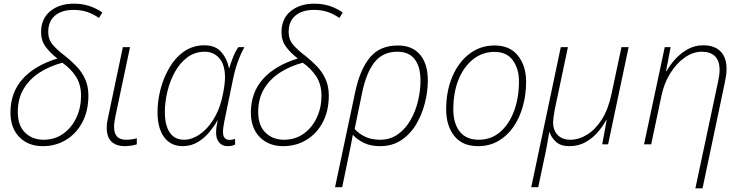

<svg xmlns="http://www.w3.org/2000/svg" viewBox="-20 -787 4034 1047"><path d="M213 10Q134 10 85.5 -39.5Q37 -89 37 -173Q37 -282 103 -356Q169 -430 293 -468Q252 -500 228 -533Q204 -566 204 -611Q204 -685 254 -726Q304 -767 383 -767Q426 -767 463.5 -755.5Q501 -744 538 -719L520 -689Q488 -711 455 -722Q422 -733 381 -733Q317 -733 280 -702Q243 -671 243 -612Q243 -572 267.5 -543Q292 -514 336 -481Q370 -454 398.5 -424Q427 -394 444.5 -355Q462 -316 462 -266Q462 -183 429.5 -121Q397 -59 340.5 -24.5Q284 10 213 10ZM217 -25Q279 -25 325 -58Q371 -91 396.5 -145.5Q422 -200 422 -265Q422 -326 394 -369.5Q366 -413 320 -445Q252 -427 197 -392Q142 -357 109.5 -303.5Q77 -250 77 -176Q77 -102 117 -63.5Q157 -25 217 -25Z M661 10Q614 10 588 -14.5Q562 -39 562 -91Q562 -104 564 -118.5Q566 -133 570 -150L650 -530H689L609 -151Q606 -135 604 -121Q602 -107 602 -95Q602 -25 667 -25Q699 -25 726 -33V0Q715 4 696 7Q677 10 661 10Z M975 10Q912 10 875.5 -38.5Q839 -87 839 -176Q839 -237 855.5 -300.5Q872 -364 904 -418.5Q936 -473 984 -506.5Q1032 -540 1095 -540Q1155 -540 1187 -503Q1219 -466 1228 -417H1231Q1237 -440 1250.5 -474Q1264 -508 1280 -530H1313Q1294 -497 1277 -450.5Q1260 -404 1247 -337L1203 -124Q1200 -109 1198 -94Q1196 -79 1196 -67Q1196 -44 1206 -34Q1216 -24 1231 -24Q1247 -24 1262 -30V1Q1246 10 1223 10Q1183 10 1166.5 -23Q1150 -56 1167 -129H1165Q1149 -100 1122.5 -67.5Q1096 -35 1059 -12.5Q1022 10 975 10ZM984 -25Q1026 -25 1068 -53.5Q1110 -82 1142 -132.5Q1174 -183 1190 -248Q1199 -286 1203 -315.5Q1207 -345 1207 -364Q1207 -434 1176 -469.5Q1145 -505 1097 -505Q1043 -505 1002 -474.5Q961 -444 934 -395Q907 -346 893 -288.5Q879 -231 879 -176Q879 -104 905.5 -64.5Q932 -25 984 -25Z M1524 10Q1445 10 1396.5 -39.5Q1348 -89 1348 -173Q1348 -282 1414 -356Q1480 -430 1604 -468Q1563 -500 1539 -533Q1515 -566 1515 -611Q1515 -685 1565 -726Q1615 -767 1694 -767Q1737 -767 1774.5 -755.5Q1812 -744 1849 -719L1831 -689Q1799 -711 1766 -722Q1733 -733 1692 -733Q1628 -733 1591 -702Q1554 -671 1554 -612Q1554 -572 1578.5 -543Q1603 -514 1647 -481Q1681 -454 1709.5 -424Q1738 -394 1755.5 -355Q1773 -316 1773 -266Q1773 -183 1740.5 -121Q1708 -59 1651.5 -24.5Q1595 10 1524 10ZM1528 -25Q1590 -25 1636 -58Q1682 -91 1707.5 -145.5Q1733 -200 1733 -265Q1733 -326 1705 -369.5Q1677 -413 1631 -445Q1563 -427 1508 -392Q1453 -357 1420.5 -303.5Q1388 -250 1388 -176Q1388 -102 1428 -63.5Q1468 -25 1528 -25Z M1807 234 1918 -290Q1944 -410 1998 -474.5Q2052 -539 2150 -539Q2228 -539 2270.5 -489Q2313 -439 2313 -347Q2313 -289 2297.5 -227Q2282 -165 2250.5 -111Q2219 -57 2169.5 -23.5Q2120 10 2052 10Q2000 10 1963 -8.5Q1926 -27 1904 -52Q1898 -18 1892 11.5Q1886 41 1880 69L1846 234ZM2052 -25Q2108 -25 2149.5 -54.5Q2191 -84 2218.5 -132Q2246 -180 2259.5 -236.5Q2273 -293 2273 -347Q2273 -423 2241.5 -464Q2210 -505 2147 -505Q2067 -505 2021.5 -446.5Q1976 -388 1954 -278L1914 -84Q1936 -58 1971 -41.5Q2006 -25 2052 -25Z M2587 10Q2501 10 2457 -46Q2413 -102 2413 -190Q2413 -291 2447 -370Q2481 -449 2540.5 -494Q2600 -539 2677 -539Q2761 -539 2805 -483Q2849 -427 2849 -341Q2849 -272 2831.5 -208.5Q2814 -145 2780.5 -96Q2747 -47 2698 -18.5Q2649 10 2587 10ZM2591 -25Q2658 -25 2707 -67Q2756 -109 2783 -181Q2810 -253 2810 -343Q2810 -411 2777 -457.5Q2744 -504 2676 -504Q2612 -504 2561 -464.5Q2510 -425 2481 -354.5Q2452 -284 2452 -190Q2452 -114 2487 -69.5Q2522 -25 2591 -25Z M2877 234 3038 -530H3077L3005 -189Q3000 -160 2998 -144.5Q2996 -129 2996 -119Q2996 -78 3020.5 -51.5Q3045 -25 3091 -25Q3136 -25 3180.5 -52Q3225 -79 3260.5 -133.5Q3296 -188 3314 -272L3369 -530H3408L3296 0H3264L3288 -131H3285Q3267 -98 3239 -65.5Q3211 -33 3172.5 -11.5Q3134 10 3085 10Q3038 10 3012.5 -13Q2987 -36 2977 -66H2975Q2970 -37 2963 3Q2956 43 2946 87L2915 234Z M3772 240 3896 -343Q3900 -362 3902 -377Q3904 -392 3904 -406Q3904 -456 3878.5 -480.5Q3853 -505 3807 -505Q3759 -505 3713.5 -473Q3668 -441 3634.5 -386.5Q3601 -332 3587 -265L3531 0H3492L3605 -530H3637L3612 -399H3615Q3631 -429 3659.5 -461.5Q3688 -494 3727.5 -517Q3767 -540 3815 -540Q3876 -540 3909 -507Q3942 -474 3942 -411Q3942 -394 3939.5 -375.5Q3937 -357 3933 -339L3811 240Z"/></svg>

Font: Noto Sans Disp ExtLt
Style: Italic
Weight: 200
Italic angle: -12°
Designer: Monotype Design Team
Foundry: Monotype Imaging Inc.
Version: Version 2.000;GOOG;noto-source:20170915:90ef993387c0